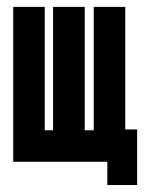

<svg xmlns="http://www.w3.org/2000/svg" viewBox="-20 -468 436 553"><path d="M18.1 -2V-448.2H108.9V-92.8H132.8V-448.2H224.1V-92.8H250V-448.2H340.8V-95.2H375V64.9H289.1V-2Z"/></svg>

Font: Fundamental  Brigade Condensed
Style: Regular
Weight: 400
Width: 3
Designer: Peter Wiegel, original typeface by Carl Albert Fahrenwaldt 1901
Foundry: Peter Wiegel
Version: Version 0.000 2012 initial release